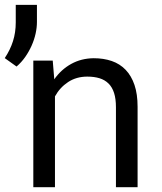

<svg xmlns="http://www.w3.org/2000/svg" viewBox="-54 -781 674 801"><path d="M166 -528.3 172.4 -450.2Q201.2 -491.2 243.2 -514.4Q285.2 -537.6 336.9 -538.1Q378.4 -538.1 412.4 -526.4Q446.3 -514.6 470.2 -489.7Q494.1 -464.8 507.1 -426.5Q520 -388.2 520 -335.4V0H429.7V-333.5Q429.7 -368.7 421.9 -393.1Q414.1 -417.5 398.7 -432.6Q383.3 -447.8 361.1 -454.6Q338.9 -461.4 310.1 -461.4Q264.6 -461.4 230.2 -438.7Q195.8 -416 175.3 -378.9V0H85V-528.3ZM100.1 -689Q100.1 -666 94.5 -640.6Q88.9 -615.2 77.9 -590.6Q66.9 -565.9 51.3 -543.5Q35.6 -521 15.1 -503.4L-34.2 -538.6Q-11.2 -573.2 0.2 -609.4Q11.7 -645.5 11.7 -687.5V-760.7H100.1Z"/></svg>

Font: Roboto Mono
Style: Regular
Weight: 400
Designer: Google
Version: Version 2.000985; 2015; ttfautohint (v1.3)